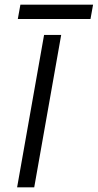

<svg xmlns="http://www.w3.org/2000/svg" viewBox="-20 -799 417 819"><path d="M67 -779H377L366 -718H56ZM168 -650H241L126 0H53Z"/></svg>

Font: Overused Grotesk
Style: Italic
Weight: 400
Italic angle: -10°
Version: Version 0.003